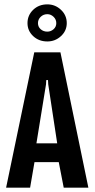

<svg xmlns="http://www.w3.org/2000/svg" viewBox="-20 -860 434 880"><path d="M8 0 137 -620H257L385 0H272L246 -134L264 -117H126L141 -134L118 0ZM145 -191 135 -203H258L244 -191L201 -474L200 -493H192L191 -474ZM197 -670Q158 -670 132 -694.5Q106 -719 106 -754Q106 -790 132 -815Q158 -840 197 -840Q233 -840 259.5 -815Q286 -790 286 -754Q286 -719 259.5 -694.5Q233 -670 197 -670ZM197 -715Q213 -715 225.5 -726Q238 -737 238 -754Q238 -771 225.5 -783Q213 -795 197 -795Q179 -795 166.5 -783Q154 -771 154 -754Q154 -737 166.5 -726Q179 -715 197 -715Z"/></svg>

Font: Smooch Sans Thin
Style: Bold
Weight: 700
Version: Version 1.010